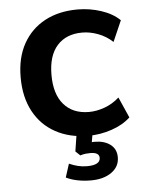

<svg xmlns="http://www.w3.org/2000/svg" viewBox="-52 -557 607 795"><g transform="rotate(-5 252.0 -160.0)"><path d="M300 10Q222 10 163.5 -22Q105 -54 73 -113.5Q41 -173 41 -255Q41 -337 73.5 -395Q106 -453 164 -484Q222 -515 300 -515Q350 -515 397.5 -499.5Q445 -484 475 -455L437 -368Q410 -393 376.5 -405.5Q343 -418 311 -418Q244 -418 206.5 -376Q169 -334 169 -254Q169 -174 206.5 -131Q244 -88 311 -88Q342 -88 375.5 -100Q409 -112 437 -137L475 -51Q444 -22 396.5 -6Q349 10 300 10ZM294 195Q264 195 237.5 189.5Q211 184 191 174L209 118Q227 126 245 130.5Q263 135 283 135Q310 135 324 127.5Q338 120 338 105Q338 82 301 82Q291 82 281.5 83Q272 84 259 88L240 70L254 -20H321L308 56L276 45Q287 41 299.5 39Q312 37 322 37Q363 37 388 56Q413 75 413 109Q413 148 380 171.5Q347 195 294 195Z"/></g></svg>

Font: Mulish ExtraLight
Style: Bold
Weight: 700
Version: Version 3.603